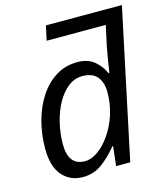

<svg xmlns="http://www.w3.org/2000/svg" viewBox="-114 -849 825 947"><g transform="rotate(-15 298.5 -375.0)"><path d="M193 10Q128 10 88 -36Q48 -82 48 -173Q48 -246 66 -313Q84 -380 118.5 -432.5Q153 -485 201.5 -515Q250 -545 311 -545Q365 -545 397.5 -517.5Q430 -490 446 -453H451Q456 -487 461 -518Q466 -549 473 -585L495 -686H193L209 -760H597L436 0H364L375 -99H371Q335 -54 292 -22Q249 10 193 10ZM223 -63Q256 -63 290 -87.5Q324 -112 353 -154Q382 -196 399.5 -250Q417 -304 417 -364Q417 -412 393.5 -442Q370 -472 317 -472Q277 -472 244.5 -446.5Q212 -421 188 -378Q164 -335 151 -281Q138 -227 138 -171Q138 -63 223 -63Z"/></g></svg>

Font: BC Sans
Style: Italic
Weight: 400
Italic angle: -12°
Designer: Monotype Design Team
Designer: Province of B.C.
Foundry: Monotype Imaging Inc.
Version: Version 2.000;GOOG;noto-source:20170915:90ef993387c0